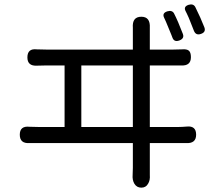

<svg xmlns="http://www.w3.org/2000/svg" viewBox="-20 -832 988 883"><path d="M630 31Q609 31 598 13Q588 -4 590 -28Q591 -44 591 -60V-174H374H157Q137 -174 116 -174Q71 -171 71 -212.5Q71 -254 116 -249Q130 -248 157 -248H277V-531H193Q164 -531 149 -530Q106 -528 106 -568Q106 -610 149 -605Q157 -605 171.5 -604.5Q186 -604 193 -604H591V-686Q591 -695 591 -704Q587 -755 630 -755Q672 -755 669 -704Q669 -695 669 -686V-604H776Q804 -604 817 -605Q839 -607 848.5 -599Q858 -591 858 -569Q858 -528 812 -531Q794 -531 776 -531H669V-248H801Q816 -248 840 -250Q882 -254 882 -212.5Q882 -171 835 -174Q818 -174 801 -174H669V-62Q669 -45 669 -27Q671 -3 661 13Q651 31 630 31ZM354 -248H591V-531H472H354ZM773 -659Q771 -663 768 -672Q759 -695 754 -706Q742 -736 735 -750Q724 -772 750 -780Q771 -786 780 -771Q799 -734 821 -676Q829 -655 805 -646Q781 -637 773 -659ZM872 -690Q860 -722 853 -738Q849 -749 839 -770Q836 -777 834 -780Q822 -802 848 -810Q869 -816 878 -800Q903 -750 920 -706Q928 -684 904 -676Q881 -668 872 -690Z"/></svg>

Font: GenSenRounded JP R
Style: Regular
Weight: 400
Version: Version 1.501;PS 1;hotconv 16.6.51;makeotf.lib2.5.65220